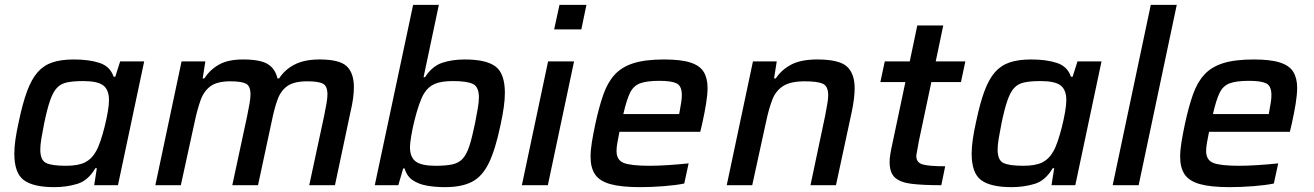

<svg xmlns="http://www.w3.org/2000/svg" viewBox="-20 -763 5412 791"><path d="M204 8Q117 8 78 -21Q39 -50 39 -130Q39 -155 43.5 -187.5Q48 -220 57 -260Q73 -337 91.5 -387Q110 -437 135 -465.5Q160 -494 196 -506Q232 -518 284 -518Q348 -518 391 -503.5Q434 -489 448 -447H455L475 -510H574L466 0H368L379 -70H373Q343 -19 298.5 -5.5Q254 8 204 8ZM252 -80Q302 -80 330 -94Q358 -108 374 -137Q384 -153 393.5 -181Q403 -209 411 -241Q419 -273 424 -302Q429 -331 429 -350Q429 -393 405.5 -411Q382 -429 323 -429Q282 -429 256 -423.5Q230 -418 214 -400.5Q198 -383 186 -348Q174 -313 162 -255Q155 -219 150.5 -192.5Q146 -166 146 -147Q146 -103 170 -91.5Q194 -80 252 -80Z M620 0 728 -510H826L815 -440H822Q845 -476 882.5 -497Q920 -518 981 -518Q1052 -518 1083 -499Q1114 -480 1123 -440H1130Q1153 -476 1193.5 -497Q1234 -518 1297 -518Q1379 -518 1408.5 -490Q1438 -462 1438 -403Q1438 -383 1434.5 -357Q1431 -331 1424 -302L1360 0H1254L1315 -284Q1321 -313 1325 -336Q1329 -359 1329 -374Q1329 -409 1310 -418.5Q1291 -428 1246 -428Q1192 -428 1164.5 -409Q1137 -390 1123.5 -353Q1110 -316 1099 -261L1043 0H937L998 -284Q1004 -313 1008 -336Q1012 -359 1012 -374Q1012 -409 993 -418.5Q974 -428 929 -428Q875 -428 847.5 -408Q820 -388 806.5 -350.5Q793 -313 782 -261L725 0Z M1813 8Q1774 8 1739.5 2Q1705 -4 1680.5 -20.5Q1656 -37 1647 -69H1641L1621 0H1524L1682 -743H1788L1725 -445H1731Q1760 -490 1801 -504Q1842 -518 1895 -518Q1983 -518 2021.5 -489Q2060 -460 2060 -380Q2060 -354 2055.5 -321.5Q2051 -289 2042 -248Q2021 -147 1994 -91.5Q1967 -36 1924.5 -14Q1882 8 1813 8ZM1774 -80Q1816 -80 1842.5 -85.5Q1869 -91 1885.5 -108.5Q1902 -126 1913.5 -161Q1925 -196 1937 -255Q1944 -291 1948.5 -317Q1953 -343 1953 -362Q1953 -405 1928.5 -417Q1904 -429 1846 -429Q1799 -429 1771.5 -417.5Q1744 -406 1727 -378Q1717 -362 1706.5 -331.5Q1696 -301 1687.5 -266.5Q1679 -232 1674 -202Q1669 -172 1669 -157Q1669 -115 1693 -97.5Q1717 -80 1774 -80Z M2263 -642 2285 -743H2396L2375 -642ZM2130 0 2238 -510H2345L2237 0Z M2617 8Q2539 8 2494.5 -4.5Q2450 -17 2431.5 -44.5Q2413 -72 2413 -117Q2413 -144 2418.5 -178Q2424 -212 2433 -254Q2448 -323 2465.5 -373Q2483 -423 2512 -455Q2541 -487 2589.5 -502.5Q2638 -518 2716 -518Q2785 -518 2824 -505.5Q2863 -493 2879 -467Q2895 -441 2895 -401Q2895 -374 2889 -336.5Q2883 -299 2873 -254L2865 -220H2532Q2527 -195 2523.5 -175.5Q2520 -156 2520 -141Q2520 -104 2549 -92Q2578 -80 2657 -80Q2690 -80 2735.5 -83Q2781 -86 2817 -90L2799 -7Q2766 0 2714.5 4Q2663 8 2617 8ZM2548 -293H2778L2780 -304Q2784 -325 2786.5 -341.5Q2789 -358 2789 -371Q2789 -409 2767.5 -419.5Q2746 -430 2697 -430Q2644 -430 2616.5 -419.5Q2589 -409 2575 -379.5Q2561 -350 2548 -293Z M2974 0 3082 -510H3180L3169 -440H3176Q3200 -476 3240 -497Q3280 -518 3347 -518Q3437 -518 3469 -489Q3501 -460 3501 -399Q3501 -381 3498 -355.5Q3495 -330 3489 -302L3424 0H3319L3379 -284Q3384 -311 3388 -333Q3392 -355 3392 -370Q3392 -408 3370 -418Q3348 -428 3296 -428Q3236 -428 3205.5 -408Q3175 -388 3161 -350.5Q3147 -313 3136 -261L3079 0Z M3858 0Q3784 0 3737 -5.5Q3690 -11 3667.5 -31Q3645 -51 3645 -96Q3645 -110 3648 -128.5Q3651 -147 3656 -169L3710 -425H3607L3625 -510H3728L3759 -658H3866L3835 -510H3957L3939 -425H3817L3765 -179Q3764 -174 3762 -161.5Q3760 -149 3757.5 -137Q3755 -125 3755 -120Q3755 -93 3781.5 -85.5Q3808 -78 3874 -78Z M4148 8Q4061 8 4022 -21Q3983 -50 3983 -130Q3983 -155 3987.5 -187.5Q3992 -220 4001 -260Q4017 -337 4035.5 -387Q4054 -437 4079 -465.5Q4104 -494 4140 -506Q4176 -518 4228 -518Q4292 -518 4335 -503.5Q4378 -489 4392 -447H4399L4419 -510H4518L4410 0H4312L4323 -70H4317Q4287 -19 4242.5 -5.5Q4198 8 4148 8ZM4196 -80Q4246 -80 4274 -94Q4302 -108 4318 -137Q4328 -153 4337.5 -181Q4347 -209 4355 -241Q4363 -273 4368 -302Q4373 -331 4373 -350Q4373 -393 4349.5 -411Q4326 -429 4267 -429Q4226 -429 4200 -423.5Q4174 -418 4158 -400.5Q4142 -383 4130 -348Q4118 -313 4106 -255Q4099 -219 4094.5 -192.5Q4090 -166 4090 -147Q4090 -103 4114 -91.5Q4138 -80 4196 -80Z M4564 0 4721 -743H4828L4671 0Z M5046 8Q4968 8 4923.5 -4.5Q4879 -17 4860.5 -44.5Q4842 -72 4842 -117Q4842 -144 4847.5 -178Q4853 -212 4862 -254Q4877 -323 4894.5 -373Q4912 -423 4941 -455Q4970 -487 5018.5 -502.5Q5067 -518 5145 -518Q5214 -518 5253 -505.5Q5292 -493 5308 -467Q5324 -441 5324 -401Q5324 -374 5318 -336.5Q5312 -299 5302 -254L5294 -220H4961Q4956 -195 4952.5 -175.5Q4949 -156 4949 -141Q4949 -104 4978 -92Q5007 -80 5086 -80Q5119 -80 5164.5 -83Q5210 -86 5246 -90L5228 -7Q5195 0 5143.5 4Q5092 8 5046 8ZM4977 -293H5207L5209 -304Q5213 -325 5215.5 -341.5Q5218 -358 5218 -371Q5218 -409 5196.5 -419.5Q5175 -430 5126 -430Q5073 -430 5045.5 -419.5Q5018 -409 5004 -379.5Q4990 -350 4977 -293Z"/></svg>

Font: Saira Medium
Style: Italic
Weight: 500
Italic angle: -12°
Designer: Hector Gatti with collaboration of the Omnibus-Type team
Foundry: Omnibus-Type
Version: Version 1.100; ttfautohint (v1.8.3)